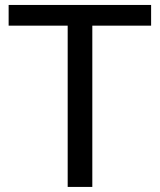

<svg xmlns="http://www.w3.org/2000/svg" viewBox="-20 -736 630 756"><path d="M575 -716.5V-635H343.5V0H246.5V-635H14V-716.5Z"/></svg>

Font: Lato TR
Style: Regular
Weight: 400
Designer: Lukasz Dziedzic
Foundry: tyPoland Lukasz Dziedzic
Version: Version 1.104 2013